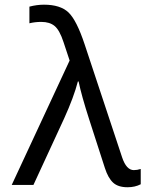

<svg xmlns="http://www.w3.org/2000/svg" viewBox="-20 -786 640 816"><path d="M29.8 0 275.9 -528.8 250 -606.9Q233.4 -657.7 212.4 -675.3Q191.4 -692.9 155.8 -692.9Q128.4 -692.9 105 -687V-757.8Q136.7 -766.1 167 -766.1Q236.3 -766.1 271 -733.2Q305.7 -700.2 339.8 -597.2L499 -117.2Q517.1 -63 548.8 -63Q563 -63 578.1 -67.9V-2.9Q553.7 9.8 522 9.8Q481.9 9.8 460.7 -9.8Q439.5 -29.3 425.8 -71.8L359.9 -275.9Q326.2 -380.4 314 -439.9H311Q293.5 -372.6 252.9 -283.2L122.1 0Z"/></svg>

Font: Droid Sans Mono
Style: Regular
Weight: 400
Monospace: yes
Foundry: Ascender Corporation
Version: Version 1.00 build 112